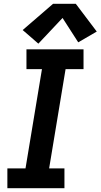

<svg xmlns="http://www.w3.org/2000/svg" viewBox="-20 -996 532 1016"><path d="M19 0H321V-105H240L327 -630H422V-735H120V-630H202L115 -105H19ZM183 -765 311 -901 394 -772 492 -829 381 -976H261L100 -837Z"/></svg>

Font: Iosevka Sparkle
Style: Bold Italic
Weight: 700
Italic angle: -9°
Designer: Belleve Invis
Foundry: Belleve Invis
Version: Version 4.5.0; ttfautohint (v1.8.3)